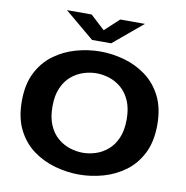

<svg xmlns="http://www.w3.org/2000/svg" viewBox="-96 -998 1067 1102"><g transform="rotate(10 437.5 -447.0)"><path d="M436 11Q366 11 296 -8.5Q226 -28 168 -70.2Q110 -112.5 75.2 -181.2Q40.5 -250 40.5 -348Q40.5 -446 75.2 -514.2Q110 -582.5 168 -624.8Q226 -667 296 -686.5Q366 -706 436 -706Q506 -706 575.8 -686.5Q645.5 -667 703 -624.8Q760.5 -582.5 795.2 -514.2Q830 -446 830 -348Q830 -249.5 795.2 -181Q760.5 -112.5 703 -70.2Q645.5 -28 575.8 -8.5Q506 11 436 11ZM436 -116Q473.5 -116 511.2 -128.2Q549 -140.5 580.8 -167.5Q612.5 -194.5 632 -239Q651.5 -283.5 651.5 -348Q651.5 -412 632 -456.2Q612.5 -500.5 580.8 -527.5Q549 -554.5 511.2 -566.8Q473.5 -579 436 -579Q398.5 -579 360.2 -566.8Q322 -554.5 290 -527.5Q258 -500.5 238.5 -456.2Q219 -412 219 -348Q219 -283.5 238.5 -239Q258 -194.5 290 -167.5Q322 -140.5 360.2 -128.2Q398.5 -116 436 -116ZM205 -906.5H349L432.5 -829.5L515.5 -906.5H659.5L488 -763H376.5Z"/></g></svg>

Font: Trispace SemiExpanded
Style: Bold
Weight: 700
Width: 6
Designer: Tyler Finck
Foundry: Etcetera Type Company
Version: Version 1.210; ttfautohint (v1.8.3)